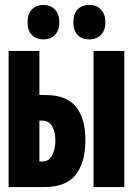

<svg xmlns="http://www.w3.org/2000/svg" viewBox="-20 -760 540 780"><path d="M15 0V-553H140V-374H164Q250 -374 288.5 -326.5Q327 -279 327 -191Q327 -101 288 -50.5Q249 0 159 0ZM360 0V-553H485V0ZM140 -104H153Q179 -104 192 -129.5Q205 -155 205 -189Q205 -224 192 -247Q179 -270 151 -270H140ZM342 -600Q313 -600 295.5 -618Q278 -636 278 -669Q278 -704 295.5 -722Q313 -740 342 -740Q373 -740 390.5 -721Q408 -702 408 -669Q408 -637 390.5 -618.5Q373 -600 342 -600ZM156 -600Q128 -600 110 -617.5Q92 -635 92 -669Q92 -704 110 -722Q128 -740 156 -740Q186 -740 203.5 -721Q221 -702 221 -669Q221 -637 203.5 -618.5Q186 -600 156 -600Z"/></svg>

Font: Noto Sans Mono ExtraCondensed Black
Style: Regular
Weight: 900
Width: 2
Designer: Monotype Design Team
Foundry: Monotype Imaging Inc.
Version: Version 2.014